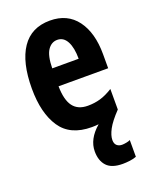

<svg xmlns="http://www.w3.org/2000/svg" viewBox="-147 -636 751 949"><g transform="rotate(-20 228.5 -161.5)"><path d="M323 105Q323 124 333.5 133.5Q344 143 361 143Q370 143 383.5 140.5Q397 138 404 134V222Q389 228 369 230.5Q349 233 332 233Q274 233 248 205Q222 177 222 128Q222 63 286 8Q269 10 250 10Q137 10 86.5 -65.5Q36 -141 36 -270Q36 -408 86 -482Q136 -556 234 -556Q326 -556 375.5 -489.5Q425 -423 425 -310V-236H164Q165 -164 190.5 -130Q216 -96 268 -96Q303 -96 334 -105Q365 -114 400 -136V-28Q357 17 340 49Q323 81 323 105ZM236 -454Q205 -454 185.5 -425Q166 -396 165 -330H304Q304 -388 286.5 -421Q269 -454 236 -454Z"/></g></svg>

Font: Noto Sans Lao UI ExtCond
Style: Bold
Weight: 700
Width: 2
Designer: Monotype Design Team
Foundry: Monotype Imaging Inc.
Version: Version 2.000; ttfautohint (v1.8.4.7-5d5b)